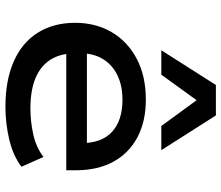

<svg xmlns="http://www.w3.org/2000/svg" viewBox="-74 -732 815 707"><g transform="rotate(90 333.5 -378.5)"><path d="M373 9Q276 9 206.5 -21.5Q137 -52 100.5 -110Q64 -168 64 -248Q64 -323 98 -381.5Q132 -440 195.5 -474Q259 -508 347 -508Q428 -508 486.5 -476.5Q545 -445 576 -387.5Q607 -330 607 -250V-215H153V-291H527L507 -271Q507 -346 465 -384Q423 -422 347 -422Q297 -422 258.5 -404Q220 -386 198 -351Q176 -316 176 -264V-252Q176 -195 199 -158Q222 -121 267 -102Q312 -83 379 -83Q428 -83 475 -93.5Q522 -104 558 -131L594 -50Q553 -19 493.5 -5Q434 9 373 9ZM165 -565 293 -766H405L533 -565H444L349 -695L255 -565Z"/></g></svg>

Font: Nunito Sans 7pt SemiExpanded SemiBold
Style: Regular
Weight: 600
Width: 6
Designer: Vernon Adams
Foundry: Vernon Adams
Version: Version 3.101;gftools[0.9.27]